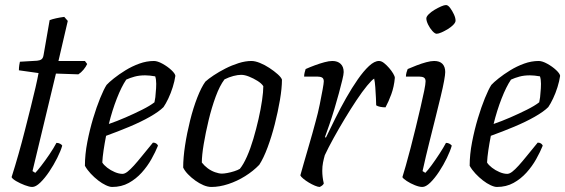

<svg xmlns="http://www.w3.org/2000/svg" viewBox="-20 -742 2243 762"><path d="M108 0Q97 0 78.5 -7Q60 -14 44.5 -23Q29 -32 26 -39Q40 -83 53.5 -130.5Q67 -178 79 -225.5Q91 -273 102 -316.5Q113 -360 121 -395Q129 -430 133 -452L55 -463Q55 -474 56.5 -483.5Q58 -493 59 -497L127 -501Q138 -502 144.5 -506.5Q151 -511 153 -524L177 -662Q187 -666 203 -669.5Q219 -673 235 -675L249 -659L212 -500H317L326 -488Q321 -477 311.5 -465.5Q302 -454 291 -447L202 -450L109 -63L120 -56Q128 -64 143.5 -84Q159 -104 176 -129Q193 -154 204 -175Q212 -175 218.5 -171.5Q225 -168 227 -164Q221 -143 207 -115Q193 -87 175.5 -61Q158 -35 140 -17.5Q122 0 108 0Z M425 0Q415 0 400 -7Q385 -14 369.5 -26Q354 -38 340 -53Q326 -68 317 -84Q317 -129 326.5 -178Q336 -227 349.5 -272Q363 -317 377.5 -352.5Q392 -388 403 -405Q412 -415 432 -431Q452 -447 478 -463Q504 -479 533 -489.5Q562 -500 591 -500Q605 -500 625 -489Q645 -478 660 -464Q675 -450 676 -441Q673 -420 665.5 -396Q658 -372 648 -351Q638 -330 629 -317Q611 -299 575 -278.5Q539 -258 493.5 -239Q448 -220 401 -203Q395 -172 391 -145Q387 -118 386 -97Q392 -87 405.5 -76.5Q419 -66 435.5 -59Q452 -52 466 -52Q475 -52 486 -60.5Q497 -69 511.5 -85Q526 -101 544.5 -124Q563 -147 587 -176Q595 -176 600 -172.5Q605 -169 607 -164Q597 -139 581 -110.5Q565 -82 542.5 -57Q520 -32 491 -16Q462 0 425 0ZM412 -250Q444 -261 478.5 -276Q513 -291 544 -306.5Q575 -322 593 -336Q595 -345 596.5 -356Q598 -367 598 -374Q600 -392 600 -409.5Q600 -427 596 -439Q585 -441 574.5 -442Q564 -443 556 -443Q533 -443 514.5 -438Q496 -433 481 -426Q462 -398 443.5 -350.5Q425 -303 412 -250Z M819 0Q804 0 787.5 -7Q771 -14 755 -25.5Q739 -37 726 -50.5Q713 -64 707 -77Q707 -116 714.5 -165Q722 -214 734.5 -264Q747 -314 763 -355Q779 -396 795 -418Q807 -429 828 -443Q849 -457 874.5 -470Q900 -483 927 -491.5Q954 -500 978 -500Q992 -500 1011 -492.5Q1030 -485 1049 -472.5Q1068 -460 1082 -447.5Q1096 -435 1099 -426Q1099 -392 1091 -345Q1083 -298 1070.5 -249Q1058 -200 1042 -157Q1026 -114 1009 -88Q985 -63 953 -43Q921 -23 886 -11.5Q851 0 819 0ZM861 -53Q869 -53 882.5 -55.5Q896 -58 910 -62.5Q924 -67 932 -72Q946 -89 960 -120.5Q974 -152 985.5 -191Q997 -230 1006 -269.5Q1015 -309 1020 -343.5Q1025 -378 1025 -400Q1018 -411 1002 -421Q986 -431 968.5 -438Q951 -445 937 -445Q924 -445 906.5 -440.5Q889 -436 871 -427Q852 -402 836 -358.5Q820 -315 808 -265Q796 -215 788.5 -170Q781 -125 781 -97Q791 -84 804.5 -74Q818 -64 833.5 -58.5Q849 -53 861 -53Z M1249 0Q1242 0 1230 -5Q1218 -10 1205.5 -17.5Q1193 -25 1183.5 -33Q1174 -41 1172 -46Q1176 -60 1185 -92Q1194 -124 1207 -168Q1220 -212 1233 -261Q1242 -293 1249 -327.5Q1256 -362 1260.5 -387Q1265 -412 1265 -419Q1265 -430 1258.5 -434Q1252 -438 1240 -438H1187Q1187 -446 1189 -454Q1191 -462 1193 -468Q1211 -476 1230 -483Q1249 -490 1267.5 -495Q1286 -500 1299 -500Q1320 -500 1332 -488.5Q1344 -477 1344 -456Q1344 -447 1338.5 -424.5Q1333 -402 1325 -372Q1317 -342 1307 -309Q1297 -276 1287 -247Q1277 -218 1270 -199L1273 -195Q1290 -230 1310.5 -271.5Q1331 -313 1354 -353.5Q1377 -394 1400 -427Q1423 -460 1444.5 -480Q1466 -500 1484 -500Q1494 -500 1504.5 -491.5Q1515 -483 1524.5 -472Q1534 -461 1540.5 -450Q1547 -439 1547 -433Q1544 -398 1533 -368Q1522 -338 1510 -316Q1499 -316 1489 -318Q1479 -320 1473 -324Q1473 -333 1472 -353Q1471 -373 1469.5 -395Q1468 -417 1465 -430Q1456 -425 1437 -402Q1418 -379 1395 -344.5Q1372 -310 1348.5 -271Q1325 -232 1304 -194Q1283 -156 1269 -126Q1265 -112 1262 -97Q1259 -82 1259 -64Q1259 -52 1260.5 -39.5Q1262 -27 1265 -14Q1264 -11 1260.5 -7.5Q1257 -4 1249 0Z M1656 0Q1644 0 1626.5 -7Q1609 -14 1594.5 -23.5Q1580 -33 1577 -39Q1582 -54 1590.5 -84.5Q1599 -115 1609.5 -154.5Q1620 -194 1630 -236Q1640 -278 1649 -316Q1658 -354 1663.5 -381.5Q1669 -409 1669 -419Q1669 -430 1662.5 -434Q1656 -438 1644 -438H1591Q1591 -446 1593.5 -455Q1596 -464 1598 -468Q1614 -475 1633.5 -482.5Q1653 -490 1671.5 -495Q1690 -500 1703 -500Q1725 -500 1736 -488.5Q1747 -477 1747 -456Q1747 -446 1742.5 -421Q1738 -396 1729 -359Q1720 -322 1708.5 -275.5Q1697 -229 1683.5 -175.5Q1670 -122 1657 -63L1668 -56Q1678 -66 1693 -86.5Q1708 -107 1724 -131.5Q1740 -156 1750 -175Q1758 -175 1764 -171.5Q1770 -168 1773 -164Q1767 -143 1753.5 -115Q1740 -87 1722.5 -60.5Q1705 -34 1687.5 -17Q1670 0 1656 0ZM1713 -608Q1706 -608 1696 -619Q1686 -630 1679 -644.5Q1672 -659 1672 -669Q1672 -676 1681.5 -685.5Q1691 -695 1704.5 -703Q1718 -711 1730.5 -716.5Q1743 -722 1750 -722Q1758 -722 1766.5 -710.5Q1775 -699 1781.5 -685Q1788 -671 1788 -660Q1788 -653 1779.5 -644Q1771 -635 1758 -627Q1745 -619 1732.5 -613.5Q1720 -608 1713 -608Z M1952 0Q1942 0 1927 -7Q1912 -14 1896.5 -26Q1881 -38 1867 -53Q1853 -68 1844 -84Q1844 -129 1853.5 -178Q1863 -227 1876.5 -272Q1890 -317 1904.5 -352.5Q1919 -388 1930 -405Q1939 -415 1959 -431Q1979 -447 2005 -463Q2031 -479 2060 -489.5Q2089 -500 2118 -500Q2132 -500 2152 -489Q2172 -478 2187 -464Q2202 -450 2203 -441Q2200 -420 2192.5 -396Q2185 -372 2175 -351Q2165 -330 2156 -317Q2138 -299 2102 -278.5Q2066 -258 2020.5 -239Q1975 -220 1928 -203Q1922 -172 1918 -145Q1914 -118 1913 -97Q1919 -87 1932.5 -76.5Q1946 -66 1962.5 -59Q1979 -52 1993 -52Q2002 -52 2013 -60.5Q2024 -69 2038.5 -85Q2053 -101 2071.5 -124Q2090 -147 2114 -176Q2122 -176 2127 -172.5Q2132 -169 2134 -164Q2124 -139 2108 -110.5Q2092 -82 2069.5 -57Q2047 -32 2018 -16Q1989 0 1952 0ZM1939 -250Q1971 -261 2005.5 -276Q2040 -291 2071 -306.5Q2102 -322 2120 -336Q2122 -345 2123.5 -356Q2125 -367 2125 -374Q2127 -392 2127 -409.5Q2127 -427 2123 -439Q2112 -441 2101.5 -442Q2091 -443 2083 -443Q2060 -443 2041.5 -438Q2023 -433 2008 -426Q1989 -398 1970.5 -350.5Q1952 -303 1939 -250Z"/></svg>

Font: Texturina Medium 12pt ExtraLight
Style: Italic
Weight: 250
Italic angle: -11°
Version: Version 1.002